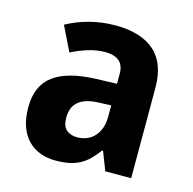

<svg xmlns="http://www.w3.org/2000/svg" viewBox="-88 -646 750 745"><g transform="rotate(15 287.0 -273.5)"><path d="M395 0 366.2 -74.2H361.8Q345.7 -52.2 329.6 -36.4Q313.5 -20.5 294.4 -10.3Q275.4 0 251.7 4.9Q228 9.8 196.8 9.8Q163.6 9.8 135.3 -0.7Q106.9 -11.2 86.2 -32.5Q65.4 -53.7 53.7 -86.2Q42 -118.7 42 -163.1Q42 -250 97.7 -291.3Q153.3 -332.5 264.2 -336.9L351.1 -339.8V-380.9Q351.1 -414.6 331.5 -430.7Q312 -446.8 276.9 -446.8Q241.7 -446.8 208.3 -436.5Q174.8 -426.3 141.1 -409.2L92.8 -507.8Q133.8 -530.8 183.6 -543.9Q233.4 -557.1 288.1 -557.1Q390.1 -557.1 444.6 -509.3Q499 -461.4 499 -363.8V0ZM351.1 -252.9 301.8 -251Q272 -250 251.5 -243.2Q231 -236.3 218.5 -224.9Q206.1 -213.4 200.4 -197.5Q194.8 -181.6 194.8 -162.1Q194.8 -127.9 211.4 -113.5Q228 -99.1 254.9 -99.1Q275.4 -99.1 293 -106.2Q310.5 -113.3 323.5 -127.2Q336.4 -141.1 343.8 -161.4Q351.1 -181.6 351.1 -208Z"/></g></svg>

Font: Droid Sans
Style: Bold
Weight: 700
Foundry: Ascender Corporation
Version: Version 1.00 build 112